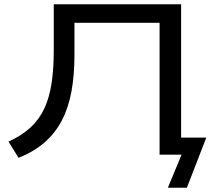

<svg xmlns="http://www.w3.org/2000/svg" viewBox="-20 -725 1012 900"><path d="M767 155 831 0H728V-618H329V-467Q329 -373 315 -296.5Q301 -220 270 -160.5Q239 -101 189 -57.5Q139 -14 67 15L20 -61Q81 -89 122.5 -127Q164 -165 188 -217Q212 -269 222 -336.5Q232 -404 232 -489V-705H829V-80H947L856 155Z"/></svg>

Font: Nunito Sans 7pt Expanded
Style: Regular
Weight: 400
Width: 7
Designer: Vernon Adams
Foundry: Vernon Adams
Version: Version 3.101;gftools[0.9.27]